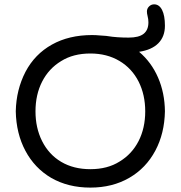

<svg xmlns="http://www.w3.org/2000/svg" viewBox="-20 -854 832 885"><path d="M215.8 -34.2Q139.6 -79.1 97.2 -158.7Q54.7 -238.3 52.7 -340.8Q54.7 -440.4 97.7 -523.4Q140.6 -604.5 219.2 -648.4Q297.9 -692.4 404.3 -692.4Q421.9 -692.4 442.9 -690.4Q463.9 -688.5 469.7 -688.5Q472.7 -687.5 476.6 -687.5Q518.6 -680.7 573.2 -680.7Q620.1 -680.7 642.1 -698.2Q664.1 -715.8 664.1 -751Q664.1 -765.6 660.2 -780.3Q657.2 -792 657.2 -800.8Q657.2 -814.5 667 -824.2Q676.8 -834 690.4 -834Q713.9 -834 727.1 -808.1Q740.2 -782.2 740.2 -735.4Q740.2 -685.5 710 -654.8Q679.7 -624 621.1 -615.2Q677.7 -567.4 708.5 -496.6Q739.3 -425.8 740.2 -340.8Q738.3 -239.3 696.3 -160.2Q653.3 -79.1 575.7 -34.2Q498 10.7 396.5 10.7Q293.9 10.7 215.8 -34.2ZM531.2 -109.4Q587.9 -143.6 618.7 -203.6Q649.4 -263.7 649.4 -340.8Q649.4 -417 619.1 -477.5Q587.9 -539.1 530.3 -573.2Q472.7 -607.4 396.5 -607.4Q317.4 -607.4 261.7 -572.3Q205.1 -538.1 174.3 -478Q143.6 -418 143.6 -340.8Q143.6 -264.6 173.8 -204.1Q205.1 -141.6 262.2 -107.9Q319.3 -74.2 396.5 -74.2Q475.6 -74.2 531.2 -109.4Z"/></svg>

Font: FakePearl
Style: Regular
Weight: 400
Version: Version 1.2